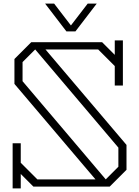

<svg xmlns="http://www.w3.org/2000/svg" viewBox="-20 -1034 771 1064"><path d="M681 -231V-93L588 0H165L95 -70V10H50V-178V-240H95V-132L187 -40H509L60 -569V-707L153 -800H546L616 -730V-810H661V-622V-560H616V-668L524 -760H232ZM636 -216 175 -760 105 -690V-584L566 -40L636 -110ZM516 -1014 398 -860H348L230 -1014H280L373 -893L466 -1014Z"/></svg>

Font: Kumar One Outline
Style: Regular
Weight: 400
Designer: Parimal Parmar
Foundry: Indian Type Foundry
Version: Version 1.000;PS 1.000;hotconv 1.0.88;makeotf.lib2.5.647800